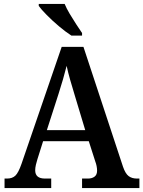

<svg xmlns="http://www.w3.org/2000/svg" viewBox="-20 -951 725 971"><path d="M3 0V-48H16Q42 -48 57.5 -62.5Q73 -77 89 -123L292 -714H402L602 -108Q614 -73 630.5 -60.5Q647 -48 672 -48H685V0H395V-48H425Q445 -48 458 -57.5Q471 -67 471 -88Q471 -99 468.5 -111.5Q466 -124 462 -134L429 -237H198L169 -145Q165 -133 161.5 -117.5Q158 -102 158 -90Q158 -48 207 -48H239V0ZM217 -293H411L358 -469Q346 -508 335 -546.5Q324 -585 317 -618Q309 -586 298.5 -549.5Q288 -513 276 -476ZM341 -771Q313 -789 279 -817.5Q245 -846 216.5 -875Q188 -904 176 -921V-931H307Q316 -909 332 -882Q348 -855 365 -829Q382 -803 395 -784V-771Z"/></svg>

Font: Noto Serif Bengali SemiCondensed SemiBold
Style: Regular
Weight: 600
Width: 4
Designer: Juan Bruce, Universal Thirst, Indian Type Foundry and the Monotype Design Team.
Foundry: Monotype Imaging Inc.
Version: Version 2.003; ttfautohint (v1.8.4.7-5d5b)